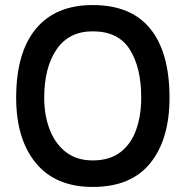

<svg xmlns="http://www.w3.org/2000/svg" viewBox="-20 -730 734 760"><path d="M44 -343Q44 -522 122 -616Q200 -710 347 -710Q499 -710 575 -616Q651 -522 651 -343Q651 -179 575 -84.5Q499 10 347 10Q200 10 122 -84.5Q44 -179 44 -343ZM347 -95Q414 -95 456.5 -127.5Q499 -160 519 -216.5Q539 -273 539 -343Q539 -463 493.5 -534.5Q448 -606 347 -606Q253 -606 204 -534.5Q155 -463 155 -343Q155 -273 177 -216.5Q199 -160 241.5 -127.5Q284 -95 347 -95Z"/></svg>

Font: Haskoy SemiBold
Style: Regular
Weight: 600
Designer: Ertekin Erdin
Foundry: Ertekin Erdin
Version: Version 1.500; ttfautohint (v1.8.3)